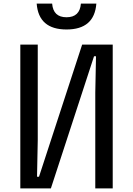

<svg xmlns="http://www.w3.org/2000/svg" viewBox="-20 -1048 740 1068"><path d="M607 0H510V-532L514 -735H503L263 0H93V-800H190V-269L186 -65H197L437 -800H607ZM270 -1028Q276 -952 350 -952Q424 -952 430 -1028H516Q505 -884 350 -884Q195 -884 184 -1028Z"/></svg>

Font: Martian Mono Light
Style: Regular
Weight: 300
Monospace: yes
Designer: Roman Shamin
Foundry: Evil Martians
Version: Version 1.000; ttfautohint (v1.8.4.7-5d5b)